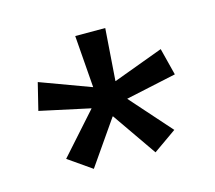

<svg xmlns="http://www.w3.org/2000/svg" viewBox="-58 -708 498 445"><g transform="rotate(-15 191.0 -485.0)"><path d="M117 -330.5 61 -369.5 148 -467V-467.5L27.5 -493.5L43.5 -558.5L164 -514H164.5L155 -639H227L218 -514H218.5L338.5 -558.5L355 -493.5L234 -467.5V-467L320.5 -369.5L265 -330.5L191.5 -436.5H190.5Z"/></g></svg>

Font: Anek Tamil Medium
Style: Regular
Weight: 400
Version: Version 1.003